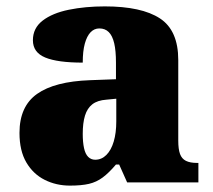

<svg xmlns="http://www.w3.org/2000/svg" viewBox="-20 -571 666 601"><path d="M199 10Q156 10 120 -8Q84 -26 62.5 -62.5Q41 -99 41 -155Q41 -238 96 -277Q151 -316 262 -320L343 -323V-375Q343 -412 337.5 -435.5Q332 -459 320.5 -470.5Q309 -482 291 -482Q275 -482 263.5 -470Q252 -458 245.5 -434.5Q239 -411 239 -375Q160 -375 121.5 -391Q83 -407 83 -445Q83 -483 113.5 -506.5Q144 -530 195.5 -540.5Q247 -551 308 -551Q423 -551 480.5 -513.5Q538 -476 538 -383V-131Q538 -104 543.5 -89Q549 -74 562 -67.5Q575 -61 597 -61H601V0H378L353 -56H343Q321 -30 301.5 -15.5Q282 -1 258.5 4.5Q235 10 199 10ZM278 -71Q298 -71 313 -86Q328 -101 336 -128Q344 -155 344 -191V-262L313 -259Q285 -257 269 -244.5Q253 -232 246 -209Q239 -186 239 -152Q239 -126 243 -107.5Q247 -89 256 -80Q265 -71 278 -71Z"/></svg>

Font: Noto Serif Gujarati Black
Style: Regular
Weight: 900
Version: Version 2.102